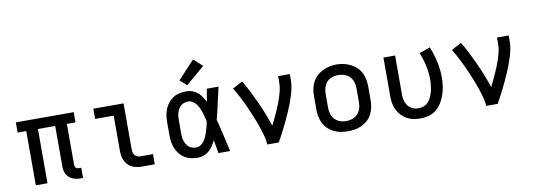

<svg xmlns="http://www.w3.org/2000/svg" viewBox="-60 -1165 4320 1555"><g transform="rotate(-10 2100.0 -387.5)"><path d="M502 8Q485 8 468.5 5.5Q452 3 436.5 -3.5Q421 -10 408 -21Q395 -32 386.5 -46.5Q378 -61 374.5 -77.5Q371 -94 371 -111V-446H229V0H133V-446H62V-530H538V-446H467V-111Q467 -104 469 -97Q471 -90 476 -85Q481 -80 488 -78Q495 -76 502 -76H520V8Z M1007 0Q986 0 965.5 -3.5Q945 -7 926 -16Q907 -25 892.5 -40Q878 -55 868.5 -74Q859 -93 855.5 -113.5Q852 -134 852 -155V-446H699V-530H948V-155Q948 -142 950.5 -128.5Q953 -115 961 -104.5Q969 -94 981.5 -89Q994 -84 1007 -84H1111V0Z M1466 8Q1438 8 1410.5 2.5Q1383 -3 1359 -17.5Q1335 -32 1317 -54Q1299 -76 1288.5 -101.5Q1278 -127 1273.5 -154.5Q1269 -182 1269 -210V-320Q1269 -348 1273.5 -375.5Q1278 -403 1288.5 -428.5Q1299 -454 1317 -476Q1335 -498 1359 -512.5Q1383 -527 1410.5 -532.5Q1438 -538 1466 -538Q1490 -538 1514 -529.5Q1538 -521 1557 -505Q1576 -489 1590 -468Q1604 -447 1615 -425Q1619 -451 1623.5 -477.5Q1628 -504 1633 -530H1729Q1713 -465 1699 -399Q1685 -333 1668 -268Q1686 -201 1700.5 -134Q1715 -67 1731 0H1635Q1630 -27 1625.5 -54.5Q1621 -82 1616 -109Q1605 -86 1591 -65Q1577 -44 1558 -27Q1539 -10 1515 -1Q1491 8 1466 8ZM1466 -76Q1486 -76 1503.5 -87.5Q1521 -99 1532.5 -116Q1544 -133 1552 -151.5Q1560 -170 1566 -189.5Q1572 -209 1577 -228.5Q1582 -248 1586 -268Q1582 -288 1577 -307Q1572 -326 1566 -345Q1560 -364 1552 -382Q1544 -400 1532 -416Q1520 -432 1503 -443Q1486 -454 1466 -454Q1450 -454 1434.5 -449.5Q1419 -445 1407 -435Q1395 -425 1386.5 -411Q1378 -397 1373 -382Q1368 -367 1366.5 -351.5Q1365 -336 1365 -320V-210Q1365 -194 1366.5 -178.5Q1368 -163 1373 -148Q1378 -133 1386.5 -119Q1395 -105 1407 -95Q1419 -85 1434.5 -80.5Q1450 -76 1466 -76ZM1481 -585 1426 -635 1564 -783 1636 -717Z M2036 0Q2036 -27 2029.5 -53Q2023 -79 2015.5 -104.5Q2008 -130 1999 -155.5Q1990 -181 1980.5 -206Q1971 -231 1960.5 -255.5Q1950 -280 1939.5 -304.5Q1929 -329 1917.5 -353Q1906 -377 1894 -401Q1882 -425 1869 -448Q1856 -471 1842 -494L1924 -538Q1952 -492 1976.5 -443.5Q2001 -395 2023.5 -345.5Q2046 -296 2066 -245.5Q2086 -195 2103 -143Q2116 -169 2129 -196Q2142 -223 2154 -250Q2166 -277 2177 -304.5Q2188 -332 2197 -360.5Q2206 -389 2212.5 -418Q2219 -447 2219 -477V-530H2315V-477Q2315 -445 2308 -413.5Q2301 -382 2291.5 -351Q2282 -320 2270.5 -290Q2259 -260 2246 -230.5Q2233 -201 2219.5 -172Q2206 -143 2191.5 -114Q2177 -85 2162 -56.5Q2147 -28 2131 0Z M2700 8Q2670 8 2641 3Q2612 -2 2585 -15Q2558 -28 2536.5 -48.5Q2515 -69 2501.5 -95.5Q2488 -122 2482.5 -151Q2477 -180 2477 -210V-320Q2477 -350 2482.5 -379Q2488 -408 2501.5 -434.5Q2515 -461 2537 -481.5Q2559 -502 2585.5 -515Q2612 -528 2641 -534.5Q2670 -541 2700 -541Q2730 -541 2759 -534.5Q2788 -528 2814.5 -515Q2841 -502 2863 -481.5Q2885 -461 2898.5 -434.5Q2912 -408 2917.5 -379Q2923 -350 2923 -320V-210Q2923 -180 2917.5 -151Q2912 -122 2898.5 -95.5Q2885 -69 2863.5 -48.5Q2842 -28 2815 -15Q2788 -2 2759 3Q2730 8 2700 8ZM2700 -76Q2718 -76 2735 -79.5Q2752 -83 2767.5 -91.5Q2783 -100 2795 -113Q2807 -126 2814 -142Q2821 -158 2824 -175Q2827 -192 2827 -210V-320Q2827 -338 2824 -355.5Q2821 -373 2813.5 -389Q2806 -405 2794 -418Q2782 -431 2766.5 -439Q2751 -447 2733.5 -450.5Q2716 -454 2698 -454Q2681 -454 2664 -450.5Q2647 -447 2631.5 -438.5Q2616 -430 2604.5 -417Q2593 -404 2586 -388Q2579 -372 2576 -354.5Q2573 -337 2573 -320V-210Q2573 -192 2576 -175Q2579 -158 2586 -142Q2593 -126 2605 -113Q2617 -100 2632.5 -91.5Q2648 -83 2665 -79.5Q2682 -76 2700 -76Z M3296 8Q3267 8 3238.5 2.5Q3210 -3 3185 -17Q3160 -31 3140 -52Q3120 -73 3107.5 -98.5Q3095 -124 3090 -152.5Q3085 -181 3085 -210V-530H3181V-210Q3181 -193 3183.5 -176.5Q3186 -160 3192 -144.5Q3198 -129 3208 -116Q3218 -103 3232 -93.5Q3246 -84 3262.5 -80Q3279 -76 3295 -76Q3319 -76 3341 -85.5Q3363 -95 3378 -112.5Q3393 -130 3402 -152Q3411 -174 3416.5 -196.5Q3422 -219 3424.5 -242.5Q3427 -266 3427 -289Q3427 -347 3414.5 -404Q3402 -461 3380 -514L3469 -546Q3494 -485 3508.5 -420Q3523 -355 3523 -289Q3523 -254 3518 -219Q3513 -184 3502 -150.5Q3491 -117 3472.5 -86.5Q3454 -56 3427 -33.5Q3400 -11 3365.5 -1.5Q3331 8 3296 8Z M3836 0Q3836 -27 3829.5 -53Q3823 -79 3815.5 -104.5Q3808 -130 3799 -155.5Q3790 -181 3780.5 -206Q3771 -231 3760.5 -255.5Q3750 -280 3739.5 -304.5Q3729 -329 3717.5 -353Q3706 -377 3694 -401Q3682 -425 3669 -448Q3656 -471 3642 -494L3724 -538Q3752 -492 3776.5 -443.5Q3801 -395 3823.5 -345.5Q3846 -296 3866 -245.5Q3886 -195 3903 -143Q3916 -169 3929 -196Q3942 -223 3954 -250Q3966 -277 3977 -304.5Q3988 -332 3997 -360.5Q4006 -389 4012.5 -418Q4019 -447 4019 -477V-530H4115V-477Q4115 -445 4108 -413.5Q4101 -382 4091.5 -351Q4082 -320 4070.5 -290Q4059 -260 4046 -230.5Q4033 -201 4019.5 -172Q4006 -143 3991.5 -114Q3977 -85 3962 -56.5Q3947 -28 3931 0Z"/></g></svg>

Font: Iosevka Curly Medium Extended
Style: Regular
Weight: 500
Width: 7
Monospace: yes
Designer: Belleve Invis
Foundry: Belleve Invis
Version: Version 11.1.0; ttfautohint (v1.8.3)